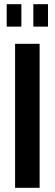

<svg xmlns="http://www.w3.org/2000/svg" viewBox="-20 -896 261 916"><path d="M52 0V-687H169V0ZM12 -769V-876H82V-769ZM139 -769V-876H209V-769Z"/></svg>

Font: Archivo SemiBold ExtraCondensed
Style: Regular
Weight: 600
Width: 2
Version: Version 2.001